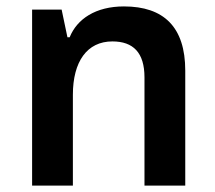

<svg xmlns="http://www.w3.org/2000/svg" viewBox="-20 -578 671 598"><path d="M80 0H207V-283C207 -386 251 -449 330 -449C395 -449 430 -414 430 -337V0H557V-358C557 -494 490 -558 366 -558C278 -558 220 -519 197 -462H190L172 -548H80Z"/></svg>

Font: Noto Sans Thai Semi
Style: Regular
Weight: 600
Designer: Monotype Design Team
Foundry: Monotype Imaging Inc.
Version: Version 1.901